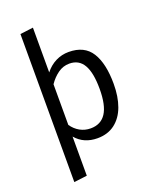

<svg xmlns="http://www.w3.org/2000/svg" viewBox="-176 -869 966 1188"><g transform="rotate(-20 307.5 -275.0)"><path d="M189.2 -473.3Q219 -511.3 259 -531.3Q299 -551.3 344.6 -551.3Q448.2 -551.3 494.1 -477.9Q540 -404.6 540 -270.3Q540 -186.7 516.9 -123.3Q493.8 -60 446.9 -24.1Q400 11.8 331.8 11.8Q242.6 11.8 189.2 -50.8V206.7L103.1 217.4V-757.4L189.2 -768.2ZM189.2 -395.4V-127.7Q210.8 -95.9 242.8 -77.9Q274.9 -60 312.8 -60Q380.5 -60 414.1 -111.8Q447.7 -163.6 447.7 -270.8Q447.7 -377.4 417.4 -429.7Q387.2 -482.1 324.1 -482.1Q282.6 -482.1 248.5 -457.4Q214.4 -432.8 189.2 -395.4Z"/></g></svg>

Font: Fira Code
Style: Regular
Weight: 400
Designer: Carrois Corporate, Edenspiekermann AG, Nikita Prokopov
Foundry: Carrois Corporate, Edenspiekermann AG, Nikita Prokopov
Version: Version 5.002